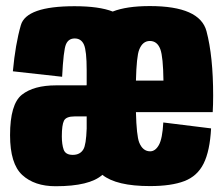

<svg xmlns="http://www.w3.org/2000/svg" viewBox="-20 -624 758 649"><path d="M168 5.5Q96.5 5.5 55.2 -32.5Q14 -70.5 14 -167Q14 -272 54 -303.8Q94 -335.5 169.5 -335.5H272.5Q272.5 -337 273 -338.5V-386.5Q273 -452 263.8 -473Q254.5 -494 232.5 -494Q211.5 -494 203 -474.2Q194.5 -454.5 190 -364.5L23.5 -383Q32 -475 50.5 -539Q69 -603 232 -603Q315 -603 361 -585Q408 -603.5 486.5 -603.5Q655.5 -603.5 678 -518.5Q700.5 -433.5 700.5 -300.5Q700.5 -270 699 -245H439.5Q441.5 -165.5 450.5 -142.5Q462.5 -112.5 487.5 -112.5Q505 -112.5 517 -133.8Q529 -155 532 -210L693.5 -190Q689.5 -113.5 668.2 -71Q647 -28.5 603 -11.8Q559 5 487 5Q373.5 5 326 -33Q283 5.5 168 5.5ZM439.5 -351.5H532.5Q531.5 -431.5 522 -457.5Q511.5 -485.5 486.5 -485.5Q462 -485.5 450.5 -456Q441.5 -433.5 439.5 -351.5ZM273 -189V-230.5H232Q203.5 -230.5 196.2 -216Q189 -201.5 189 -163Q189 -136 195.2 -118.2Q201.5 -100.5 226 -100.5Q251 -100.5 262 -119.5Q271 -134.5 273 -189Z"/></svg>

Font: Anybody Condensed ExtraBold
Style: Regular
Weight: 800
Width: 3
Designer: Tyler Finck
Foundry: Etcetera Type Company
Version: Version 1.010; ttfautohint (v1.8.3) -l 8 -r 50 -G 200 -x 14 